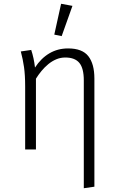

<svg xmlns="http://www.w3.org/2000/svg" viewBox="-20 -790 624 1015"><path d="M113 -333Q113 -393 107 -435Q101 -477 90 -518L145 -526Q152 -505 157 -482Q162 -459 165 -433Q197 -482 241 -508Q285 -534 340 -534Q415 -534 447 -493Q479 -452 479 -375V197L423 205V-365Q423 -429 399.5 -457.5Q376 -486 325 -486Q300 -486 277.5 -476.5Q255 -467 235.5 -451Q216 -435 199.5 -415Q183 -395 170 -374V0H113ZM267 -607 303 -770 363 -759 306 -599Z"/></svg>

Font: Jldddboxgfspflltxgxzjzlszac
Style: Regular
Weight: 300
Designer: Carrois Corporate & Edenspiekermann
Foundry: Carrois Corporate GbR & Edenspiekermann AG
Version: Version 2.001